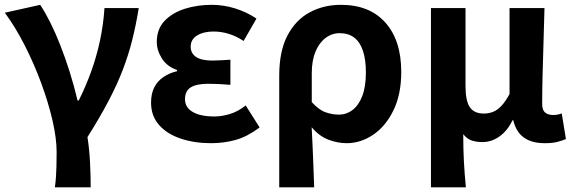

<svg xmlns="http://www.w3.org/2000/svg" viewBox="-20 -594 2434 815"><path d="M213 201.1Q216.3 176.7 217.6 156.7Q218.9 136.8 219.6 112.3Q220.4 87.7 220.4 51.5Q220.4 -6.2 202.9 -82.5Q185.3 -158.7 155 -241Q124.7 -323.2 85.1 -401.1Q45.5 -479 0.5 -540L150.5 -573.5Q171.2 -542.9 193.3 -498.8Q215.4 -454.6 236.4 -401Q257.4 -347.4 276.1 -288Q294.7 -228.7 309.2 -167.3H314.2Q344.8 -228.5 367.6 -292Q390.4 -355.5 404.6 -422.6Q418.9 -489.7 423.5 -559.8H569Q557.4 -488.9 541.7 -425.8Q526 -362.7 501.9 -299.6Q477.9 -236.4 441.2 -166.5Q404.5 -96.5 351.3 -12Q359.4 40 362.2 96.7Q365 153.3 365 201.1Z M875.9 13.8Q805.1 13.8 747 -5.7Q688.9 -25.2 655 -63.7Q621.2 -102.2 621.2 -158.2Q621.2 -196.6 634.9 -223.3Q648.7 -250 673.7 -267Q698.6 -284 731.5 -291.8V-296.8Q688.9 -311.5 667.2 -345.9Q645.5 -380.4 645.5 -415.9Q645.5 -470.3 678.2 -505Q710.9 -539.6 764 -556.6Q817.1 -573.5 878.8 -573.5Q929.1 -573.5 978.4 -558.2Q1027.6 -542.9 1068.6 -515.1L1014 -420Q984.6 -439.8 952.4 -450Q920.1 -460.2 886.1 -460.2Q843.7 -460.2 816.5 -443.3Q789.4 -426.4 789.4 -396Q789.4 -367.9 812.2 -352.4Q835.1 -336.9 881.6 -336.9Q899 -336.9 918.9 -338.2Q938.8 -339.5 958 -340.5V-234Q933.4 -236 909.8 -237.2Q886.2 -238.4 864.1 -238.4Q813.8 -238.4 789.5 -223Q765.3 -207.6 765.3 -172.6Q765.3 -138.3 798 -118.9Q830.7 -99.6 890.8 -99.6Q920.3 -99.6 955 -109.8Q989.6 -120 1023 -146.4L1082 -52.9Q1029.2 -13.5 979.7 0.1Q930.2 13.8 875.9 13.8Z M1165.3 201.1V-272.9Q1165.3 -376.6 1200 -442.9Q1234.8 -509.3 1294.1 -541.4Q1353.3 -573.5 1427.5 -573.5Q1548.5 -573.5 1615.9 -498.1Q1683.2 -422.6 1683.2 -288.9Q1683.2 -192.9 1649.8 -125Q1616.5 -57.1 1563.5 -21.7Q1510.5 13.8 1451.6 13.8Q1413.5 13.8 1374.2 -1Q1334.9 -15.9 1303 -53.9Q1305.6 -8.7 1307.2 33.2Q1308.9 75 1310.5 116.3Q1312 157.5 1313.6 201.1ZM1419.3 -107.4Q1450.3 -107.4 1476.3 -126.9Q1502.2 -146.4 1517.7 -186.2Q1533.1 -226.1 1533.1 -286.6Q1533.1 -340.3 1520.9 -377.5Q1508.8 -414.6 1484.2 -433.9Q1459.6 -453.2 1421.6 -453.2Q1388.9 -453.2 1361.9 -432.9Q1334.9 -412.5 1319.2 -374.9Q1303.4 -337.2 1303.4 -282.8V-160.6Q1333.3 -127.5 1361.8 -117.5Q1390.3 -107.4 1419.3 -107.4Z M1809.3 201.1V-559.8H1956V-228.7Q1956 -165.8 1974.4 -138.9Q1992.7 -112 2033.6 -112Q2054.8 -112 2073 -119.3Q2091.3 -126.5 2108.4 -144.6Q2125.5 -162.8 2142.9 -194.8V-559.8H2291.2Q2289.7 -491.7 2287.2 -417.3Q2284.8 -342.9 2283.1 -274Q2281.4 -205.1 2281.4 -152.6Q2281.4 -126.6 2294 -116.2Q2306.5 -105.8 2328.8 -105.8Q2336.8 -105.8 2345.7 -107.3Q2354.5 -108.8 2364.5 -112.6L2382.2 -3.8Q2365.8 3.3 2345.3 8.5Q2324.8 13.8 2292.3 13.8Q2236.6 13.8 2203.4 -10.4Q2170.2 -34.5 2158.7 -83.8H2156Q2133.2 -38.1 2099.8 -14.5Q2066.3 9.1 2027.4 9.1Q2003.1 9.1 1982.7 2.5Q1962.3 -4.1 1946.3 -24.5Q1946.3 9.1 1947.1 37.5Q1947.9 65.9 1949.2 91.9Q1950.5 117.8 1952.6 144.4Q1954.8 171 1957.6 201.1Z"/></svg>

Font: Shanggu Sans SC VF
Style: Regular
Weight: 250
Designer: GuiWonder
Version: Version 1.021